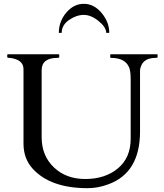

<svg xmlns="http://www.w3.org/2000/svg" viewBox="-20 -972 856 1005"><path d="M280 -669Q198 -669 198 -604V-254Q198 -157 262 -96Q326 -35 426 -35Q530 -35 597 -90.5Q664 -146 664 -246V-556Q664 -603 655 -621Q634 -669 561 -669Q557 -669 557 -673V-685Q557 -688 561 -688H801Q805 -688 805 -685V-673Q805 -669 794 -669Q730 -669 716 -619Q713 -611 713 -604V-284Q713 -69 549 -8Q494 13 439 13Q244 13 151 -89Q103 -142 103 -220V-610Q103 -652 53 -665Q38 -669 28 -669Q18 -669 18 -673V-685Q18 -688 21 -688H286Q290 -688 290 -685V-673Q290 -669 280 -669ZM552 -800H536Q536 -829 496.5 -861.5Q457 -894 418.5 -894Q380 -894 341.5 -867.5Q303 -841 303 -800H288Q288 -860 327 -906Q366 -952 419 -952Q472 -952 512 -904Q552 -856 552 -800Z"/></svg>

Font: Cardo
Style: Regular
Weight: 400
Designer: David J. Perry
Foundry: David J. Perry
Version: Version 1.0451